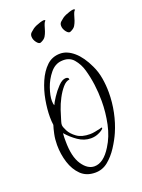

<svg xmlns="http://www.w3.org/2000/svg" viewBox="-114 -587 501 677"><g transform="rotate(-20 136.0 -248.5)"><path d="M125 35Q92 35 71.5 15Q51 -5 41 -36.5Q31 -68 31 -103Q31 -124 35 -143Q39 -162 43 -174Q42 -181 41.5 -188.5Q41 -196 41 -204Q41 -233 47 -267Q53 -301 66.5 -332Q80 -363 100.5 -382.5Q121 -402 151 -402Q177 -402 202 -380.5Q227 -359 246 -318Q257 -295 261.5 -268.5Q266 -242 266 -215Q266 -178 258.5 -141.5Q251 -105 237 -73Q227 -50 210.5 -24.5Q194 1 173 18Q152 35 125 35ZM130 13Q164 13 193 -34Q214 -67 223 -109.5Q232 -152 232 -195Q232 -227 228 -257Q224 -287 216 -315Q209 -340 192.5 -359.5Q176 -379 146 -376Q122 -374 104 -352Q86 -330 76.5 -302.5Q67 -275 67 -255Q67 -244 70 -238Q73 -246 85 -264.5Q97 -283 112 -298.5Q127 -314 140 -314Q151 -314 151 -305Q138 -304 125.5 -289.5Q113 -275 102.5 -255Q92 -235 85.5 -215.5Q79 -196 76 -185Q75 -181 73 -175Q71 -169 71 -163Q71 -156 79 -140.5Q87 -125 105 -112Q123 -99 154 -99Q163 -99 173 -101Q183 -103 192 -105L199 -107Q201 -107 201 -105Q201 -102 194.5 -97.5Q188 -93 183 -91Q169 -84 152 -84Q127 -84 104.5 -99.5Q82 -115 65 -135Q64 -127 64 -119.5Q64 -112 64 -105Q64 -47 84 -17Q104 13 130 13ZM101 -462Q94 -459 85.5 -470Q77 -481 77 -493Q77 -502 83.5 -507.5Q90 -513 95 -517Q105 -524 123 -529.5Q141 -535 142 -530Q144 -526 143 -528Q142 -530 138.5 -524.5Q135 -519 128 -494Q125 -485 120 -476.5Q115 -468 101 -462ZM212 -462Q205 -459 196.5 -470Q188 -481 188 -493Q188 -502 194.5 -507.5Q201 -513 206 -517Q216 -524 234 -529.5Q252 -535 253 -530Q255 -526 254 -528Q253 -530 249.5 -524.5Q246 -519 239 -494Q236 -485 231 -476.5Q226 -468 212 -462Z"/></g></svg>

Font: Inspiration
Style: Regular
Weight: 400
Designer: Robert E. Leuschke
Foundry: Robert E. Leuschke
Version: Version 2.010; ttfautohint (v1.8.3)